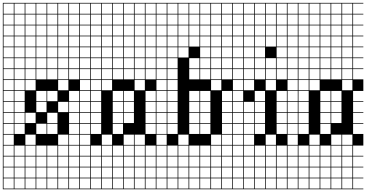

<svg xmlns="http://www.w3.org/2000/svg" viewBox="-20 -1025 2578 1352"><path d="M0 307.7V-1004.8H538.5V-1000H466.3V-927.9H538.5V-923.1H466.3V-851H538.5V-846.2H466.3V-774H538.5V-769.2H466.3V-697.1H538.5V-692.3H466.3V-620.2H538.5V-615.4H466.3V-543.3H538.5V-538.5H466.3V-466.3H538.5V-384.6H466.3V-312.5H538.5V-307.7H466.3V-235.6H538.5V-230.8H466.3V-158.7H538.5V-153.8H466.3V-81.7H538.5V-76.9H466.3V-4.8H538.5V0H466.3V72.1H538.5V76.9H466.3V149H538.5V153.8H466.3V226H538.5V230.8H466.3V302.9H538.5V307.7ZM389.4 -927.9H461.5V-1000H389.4ZM312.5 -927.9H384.6V-1000H312.5ZM235.6 -927.9H307.7V-1000H235.6ZM158.7 -927.9H230.8V-1000H158.7ZM81.7 -927.9H153.8V-1000H81.7ZM4.8 -927.9H76.9V-1000H4.8ZM389.4 -851H461.5V-923.1H389.4ZM312.5 -851H384.6V-923.1H312.5ZM235.6 -851H307.7V-923.1H235.6ZM158.7 -851H230.8V-923.1H158.7ZM81.7 -851H153.8V-923.1H81.7ZM4.8 -851H76.9V-923.1H4.8ZM158.7 -774H230.8V-846.2H158.7ZM4.8 -774H76.9V-846.2H4.8ZM389.4 -774H461.5V-846.2H389.4ZM312.5 -774H384.6V-846.2H312.5ZM81.7 -774H153.8V-846.2H81.7ZM235.6 -774H307.7V-846.2H235.6ZM4.8 -697.1H76.9V-769.2H4.8ZM389.4 -697.1H461.5V-769.2H389.4ZM312.5 -697.1H384.6V-769.2H312.5ZM81.7 -697.1H153.8V-769.2H81.7ZM235.6 -697.1H307.7V-769.2H235.6ZM158.7 -697.1H230.8V-769.2H158.7ZM4.8 -620.2H76.9V-692.3H4.8ZM389.4 -620.2H461.5V-692.3H389.4ZM312.5 -620.2H384.6V-692.3H312.5ZM81.7 -620.2H153.8V-692.3H81.7ZM235.6 -620.2H307.7V-692.3H235.6ZM158.7 -620.2H230.8V-692.3H158.7ZM389.4 -543.3H461.5V-615.4H389.4ZM312.5 -543.3H384.6V-615.4H312.5ZM81.7 -543.3H153.8V-615.4H81.7ZM235.6 -543.3H307.7V-615.4H235.6ZM4.8 -543.3H76.9V-615.4H4.8ZM158.7 -543.3H230.8V-615.4H158.7ZM4.8 -466.3H76.9V-538.5H4.8ZM389.4 -466.3H461.5V-538.5H389.4ZM312.5 -466.3H384.6V-538.5H312.5ZM81.7 -466.3H153.8V-538.5H81.7ZM235.6 -466.3H307.7V-538.5H235.6ZM158.7 -466.3H230.8V-538.5H158.7ZM230.8 -461.5H158.7V-389.4H230.8ZM4.8 -389.4H76.9V-461.5H4.8ZM389.4 -389.4H461.5V-461.5H389.4ZM81.7 -389.4H153.8V-461.5H81.7ZM81.7 -312.5H153.8V-384.6H81.7ZM235.6 -312.5H307.7V-384.6H235.6ZM312.5 -312.5H384.6V-384.6H312.5ZM4.8 -312.5H76.9V-384.6H4.8ZM389.4 -235.6H461.5V-307.7H389.4ZM81.7 -235.6H153.8V-307.7H81.7ZM235.6 -235.6H307.7V-307.7H235.6ZM4.8 -235.6H76.9V-307.7H4.8ZM312.5 -158.7H384.6V-230.8H312.5ZM4.8 -158.7H76.9V-230.8H4.8ZM81.7 -158.7H153.8V-230.8H81.7ZM158.7 -158.7H230.8V-230.8H158.7ZM235.6 -81.7H307.7V-153.8H235.6ZM312.5 -81.7H384.6V-153.8H312.5ZM81.7 -81.7H153.8V-153.8H81.7ZM4.8 -81.7H76.9V-153.8H4.8ZM4.8 -4.8H76.9V-76.9H4.8ZM389.4 -4.8H461.5V-76.9H389.4ZM158.7 -4.8H230.8V-76.9H158.7ZM4.8 72.1H76.9V0H4.8ZM312.5 72.1H384.6V0H312.5ZM235.6 72.1H307.7V0H235.6ZM389.4 72.1H461.5V0H389.4ZM81.7 72.1H153.8V0H81.7ZM158.7 72.1H230.8V0H158.7ZM312.5 149H384.6V76.9H312.5ZM158.7 149H230.8V76.9H158.7ZM235.6 149H307.7V76.9H235.6ZM4.8 149H76.9V76.9H4.8ZM389.4 149H461.5V76.9H389.4ZM81.7 149H153.8V76.9H81.7ZM312.5 226H384.6V153.8H312.5ZM158.7 226H230.8V153.8H158.7ZM235.6 226H307.7V153.8H235.6ZM4.8 226H76.9V153.8H4.8ZM389.4 226H461.5V153.8H389.4ZM81.7 226H153.8V153.8H81.7ZM312.5 302.9H384.6V230.8H312.5ZM158.7 302.9H230.8V230.8H158.7ZM389.4 302.9H461.5V230.8H389.4ZM235.6 302.9H307.7V230.8H235.6ZM81.7 302.9H153.8V230.8H81.7ZM4.8 302.9H76.9V230.8H4.8Z M538.5 307.7V-1004.8H1076.9V-1000H1004.8V-927.9H1076.9V-923.1H1004.8V-851H1076.9V-846.2H1004.8V-774H1076.9V-769.2H1004.8V-697.1H1076.9V-692.3H1004.8V-620.2H1076.9V-615.4H1004.8V-543.3H1076.9V-538.5H1004.8V-466.3H1076.9V-384.6H1004.8V-312.5H1076.9V-307.7H1004.8V-235.6H1076.9V-230.8H1004.8V-158.7H1076.9V-153.8H1004.8V-81.7H1076.9V0H1004.8V72.1H1076.9V76.9H1004.8V149H1076.9V153.8H1004.8V226H1076.9V230.8H1004.8V302.9H1076.9V307.7ZM927.9 -927.9H1000V-1000H927.9ZM851 -927.9H923.1V-1000H851ZM774 -927.9H846.2V-1000H774ZM697.1 -927.9H769.2V-1000H697.1ZM620.2 -927.9H692.3V-1000H620.2ZM543.3 -927.9H615.4V-1000H543.3ZM697.1 -851H769.2V-923.1H697.1ZM851 -851H923.1V-923.1H851ZM620.2 -851H692.3V-923.1H620.2ZM543.3 -851H615.4V-923.1H543.3ZM774 -851H846.2V-923.1H774ZM927.9 -851H1000V-923.1H927.9ZM851 -774H923.1V-846.2H851ZM620.2 -774H692.3V-846.2H620.2ZM543.3 -774H615.4V-846.2H543.3ZM927.9 -774H1000V-846.2H927.9ZM774 -774H846.2V-846.2H774ZM697.1 -774H769.2V-846.2H697.1ZM697.1 -697.1H769.2V-769.2H697.1ZM851 -697.1H923.1V-769.2H851ZM543.3 -697.1H615.4V-769.2H543.3ZM927.9 -697.1H1000V-769.2H927.9ZM620.2 -697.1H692.3V-769.2H620.2ZM774 -697.1H846.2V-769.2H774ZM851 -620.2H923.1V-692.3H851ZM774 -620.2H846.2V-692.3H774ZM927.9 -620.2H1000V-692.3H927.9ZM543.3 -620.2H615.4V-692.3H543.3ZM620.2 -620.2H692.3V-692.3H620.2ZM697.1 -620.2H769.2V-692.3H697.1ZM620.2 -543.3H692.3V-615.4H620.2ZM543.3 -543.3H615.4V-615.4H543.3ZM927.9 -543.3H1000V-615.4H927.9ZM774 -543.3H846.2V-615.4H774ZM851 -543.3H923.1V-615.4H851ZM697.1 -543.3H769.2V-615.4H697.1ZM774 -466.3H846.2V-538.5H774ZM620.2 -466.3H692.3V-538.5H620.2ZM927.9 -466.3H1000V-538.5H927.9ZM543.3 -466.3H615.4V-538.5H543.3ZM851 -466.3H923.1V-538.5H851ZM697.1 -466.3H769.2V-538.5H697.1ZM697.1 -389.4H769.2V-461.5H697.1ZM927.9 -389.4H1000V-461.5H927.9ZM620.2 -389.4H692.3V-461.5H620.2ZM543.3 -389.4H615.4V-461.5H543.3ZM620.2 -312.5H692.3V-384.6H620.2ZM543.3 -312.5H615.4V-384.6H543.3ZM851 -312.5H923.1V-384.6H851ZM774 -312.5H846.2V-384.6H774ZM543.3 -235.6H615.4V-307.7H543.3ZM774 -235.6H846.2V-307.7H774ZM851 -235.6H923.1V-307.7H851ZM620.2 -235.6H692.3V-307.7H620.2ZM774 -158.7H846.2V-230.8H774ZM543.3 -158.7H615.4V-230.8H543.3ZM620.2 -158.7H692.3V-230.8H620.2ZM851 -158.7H923.1V-230.8H851ZM774 -81.7H846.2V-153.8H774ZM620.2 -81.7H692.3V-153.8H620.2ZM543.3 -81.7H615.4V-153.8H543.3ZM615.4 -76.9H543.3V-4.8H615.4ZM851 -4.8H923.1V-76.9H851ZM697.1 -4.8H769.2V-76.9H697.1ZM927.9 -4.8H1000V-76.9H927.9ZM851 72.1H923.1V0H851ZM774 72.1H846.2V0H774ZM697.1 72.1H769.2V0H697.1ZM927.9 72.1H1000V0H927.9ZM543.3 72.1H615.4V0H543.3ZM620.2 72.1H692.3V0H620.2ZM851 149H923.1V76.9H851ZM543.3 149H615.4V76.9H543.3ZM697.1 149H769.2V76.9H697.1ZM927.9 149H1000V76.9H927.9ZM620.2 149H692.3V76.9H620.2ZM774 149H846.2V76.9H774ZM851 226H923.1V153.8H851ZM543.3 226H615.4V153.8H543.3ZM774 226H846.2V153.8H774ZM927.9 226H1000V153.8H927.9ZM697.1 226H769.2V153.8H697.1ZM620.2 226H692.3V153.8H620.2ZM851 302.9H923.1V230.8H851ZM774 302.9H846.2V230.8H774ZM543.3 302.9H615.4V230.8H543.3ZM927.9 302.9H1000V230.8H927.9ZM697.1 302.9H769.2V230.8H697.1ZM620.2 302.9H692.3V230.8H620.2Z M1076.9 307.7V-1004.8H1615.4V-1000H1543.3V-927.9H1615.4V-923.1H1543.3V-851H1615.4V-846.2H1543.3V-774H1615.4V-769.2H1543.3V-697.1H1615.4V-692.3H1543.3V-620.2H1615.4V-615.4H1543.3V-543.3H1615.4V-538.5H1543.3V-466.3H1615.4V-384.6H1543.3V-312.5H1615.4V-307.7H1543.3V-235.6H1615.4V-230.8H1543.3V-158.7H1615.4V-153.8H1543.3V-81.7H1615.4V-76.9H1543.3V-4.8H1615.4V0H1543.3V72.1H1615.4V76.9H1543.3V149H1615.4V153.8H1543.3V226H1615.4V230.8H1543.3V302.9H1615.4V307.7ZM1235.6 -927.9H1307.7V-1000H1235.6ZM1158.7 -927.9H1230.8V-1000H1158.7ZM1389.4 -927.9H1461.5V-1000H1389.4ZM1466.3 -927.9H1538.5V-1000H1466.3ZM1081.7 -927.9H1153.8V-1000H1081.7ZM1312.5 -927.9H1384.6V-1000H1312.5ZM1466.3 -851H1538.5V-923.1H1466.3ZM1389.4 -851H1461.5V-923.1H1389.4ZM1158.7 -851H1230.8V-923.1H1158.7ZM1235.6 -851H1307.7V-923.1H1235.6ZM1312.5 -851H1384.6V-923.1H1312.5ZM1081.7 -851H1153.8V-923.1H1081.7ZM1235.6 -774H1307.7V-846.2H1235.6ZM1081.7 -774H1153.8V-846.2H1081.7ZM1312.5 -774H1384.6V-846.2H1312.5ZM1158.7 -774H1230.8V-846.2H1158.7ZM1389.4 -774H1461.5V-846.2H1389.4ZM1466.3 -774H1538.5V-846.2H1466.3ZM1081.7 -697.1H1153.8V-769.2H1081.7ZM1312.5 -697.1H1384.6V-769.2H1312.5ZM1466.3 -697.1H1538.5V-769.2H1466.3ZM1389.4 -697.1H1461.5V-769.2H1389.4ZM1235.6 -697.1H1307.7V-769.2H1235.6ZM1158.7 -697.1H1230.8V-769.2H1158.7ZM1466.3 -620.2H1538.5V-692.3H1466.3ZM1081.7 -620.2H1153.8V-692.3H1081.7ZM1389.4 -620.2H1461.5V-692.3H1389.4ZM1235.6 -620.2H1307.7V-692.3H1235.6ZM1158.7 -620.2H1230.8V-692.3H1158.7ZM1081.7 -543.3H1153.8V-615.4H1081.7ZM1389.4 -543.3H1461.5V-615.4H1389.4ZM1312.5 -543.3H1384.6V-615.4H1312.5ZM1158.7 -543.3H1230.8V-615.4H1158.7ZM1466.3 -543.3H1538.5V-615.4H1466.3ZM1466.3 -466.3H1538.5V-538.5H1466.3ZM1158.7 -466.3H1230.8V-538.5H1158.7ZM1389.4 -466.3H1461.5V-538.5H1389.4ZM1312.5 -466.3H1384.6V-538.5H1312.5ZM1081.7 -466.3H1153.8V-538.5H1081.7ZM1081.7 -389.4H1153.8V-461.5H1081.7ZM1466.3 -389.4H1538.5V-461.5H1466.3ZM1158.7 -389.4H1230.8V-461.5H1158.7ZM1158.7 -312.5H1230.8V-384.6H1158.7ZM1081.7 -312.5H1153.8V-384.6H1081.7ZM1312.5 -312.5H1384.6V-384.6H1312.5ZM1389.4 -312.5H1461.5V-384.6H1389.4ZM1158.7 -235.6H1230.8V-307.7H1158.7ZM1081.7 -235.6H1153.8V-307.7H1081.7ZM1312.5 -235.6H1384.6V-307.7H1312.5ZM1389.4 -235.6H1461.5V-307.7H1389.4ZM1081.7 -158.7H1153.8V-230.8H1081.7ZM1158.7 -158.7H1230.8V-230.8H1158.7ZM1312.5 -158.7H1384.6V-230.8H1312.5ZM1389.4 -158.7H1461.5V-230.8H1389.4ZM1081.7 -81.7H1153.8V-153.8H1081.7ZM1312.5 -81.7H1384.6V-153.8H1312.5ZM1158.7 -81.7H1230.8V-153.8H1158.7ZM1389.4 -81.7H1461.5V-153.8H1389.4ZM1153.8 -76.9H1081.7V-4.8H1153.8ZM1235.6 -4.8H1307.7V-76.9H1235.6ZM1466.3 -4.8H1538.5V-76.9H1466.3ZM1389.4 72.1H1461.5V0H1389.4ZM1158.7 72.1H1230.8V0H1158.7ZM1312.5 72.1H1384.6V0H1312.5ZM1081.7 72.1H1153.8V0H1081.7ZM1466.3 72.1H1538.5V0H1466.3ZM1235.6 72.1H1307.7V0H1235.6ZM1389.4 149H1461.5V76.9H1389.4ZM1158.7 149H1230.8V76.9H1158.7ZM1312.5 149H1384.6V76.9H1312.5ZM1081.7 149H1153.8V76.9H1081.7ZM1466.3 149H1538.5V76.9H1466.3ZM1235.6 149H1307.7V76.9H1235.6ZM1389.4 226H1461.5V153.8H1389.4ZM1158.7 226H1230.8V153.8H1158.7ZM1312.5 226H1384.6V153.8H1312.5ZM1235.6 226H1307.7V153.8H1235.6ZM1081.7 226H1153.8V153.8H1081.7ZM1466.3 226H1538.5V153.8H1466.3ZM1466.3 302.9H1538.5V230.8H1466.3ZM1389.4 302.9H1461.5V230.8H1389.4ZM1081.7 302.9H1153.8V230.8H1081.7ZM1235.6 302.9H1307.7V230.8H1235.6ZM1158.7 302.9H1230.8V230.8H1158.7ZM1312.5 302.9H1384.6V230.8H1312.5Z M1615.4 307.7V-1004.8H2000V-1000H1927.9V-927.9H2000V-923.1H1927.9V-851H2000V-846.2H1927.9V-774H2000V-769.2H1927.9V-697.1H2000V-692.3H1927.9V-620.2H2000V-615.4H1927.9V-543.3H2000V-538.5H1927.9V-466.3H2000V-384.6H1927.9V-312.5H2000V-307.7H1927.9V-235.6H2000V-230.8H1927.9V-158.7H2000V-153.8H1927.9V-81.7H2000V0H1927.9V72.1H2000V76.9H1927.9V149H2000V153.8H1927.9V226H2000V230.8H1927.9V302.9H2000V307.7ZM1851 -927.9H1923.1V-1000H1851ZM1774 -927.9H1846.2V-1000H1774ZM1697.1 -927.9H1769.2V-1000H1697.1ZM1620.2 -927.9H1692.3V-1000H1620.2ZM1851 -851H1923.1V-923.1H1851ZM1774 -851H1846.2V-923.1H1774ZM1697.1 -851H1769.2V-923.1H1697.1ZM1620.2 -851H1692.3V-923.1H1620.2ZM1851 -774H1923.1V-846.2H1851ZM1774 -774H1846.2V-846.2H1774ZM1697.1 -774H1769.2V-846.2H1697.1ZM1620.2 -774H1692.3V-846.2H1620.2ZM1697.1 -697.1H1769.2V-769.2H1697.1ZM1620.2 -697.1H1692.3V-769.2H1620.2ZM1851 -697.1H1923.1V-769.2H1851ZM1774 -697.1H1846.2V-769.2H1774ZM1620.2 -620.2H1692.3V-692.3H1620.2ZM1697.1 -620.2H1769.2V-692.3H1697.1ZM1774 -620.2H1846.2V-692.3H1774ZM1851 -543.3H1923.1V-615.4H1851ZM1697.1 -543.3H1769.2V-615.4H1697.1ZM1620.2 -543.3H1692.3V-615.4H1620.2ZM1774 -543.3H1846.2V-615.4H1774ZM1620.2 -466.3H1692.3V-538.5H1620.2ZM1851 -466.3H1923.1V-538.5H1851ZM1697.1 -466.3H1769.2V-538.5H1697.1ZM1774 -466.3H1846.2V-538.5H1774ZM1620.2 -389.4H1692.3V-461.5H1620.2ZM1851 -389.4H1923.1V-461.5H1851ZM1697.1 -389.4H1769.2V-461.5H1697.1ZM1620.2 -312.5H1692.3V-384.6H1620.2ZM1774 -312.5H1846.2V-384.6H1774ZM1697.1 -235.6H1769.2V-307.7H1697.1ZM1620.2 -235.6H1692.3V-307.7H1620.2ZM1774 -235.6H1846.2V-307.7H1774ZM1697.1 -158.7H1769.2V-230.8H1697.1ZM1620.2 -158.7H1692.3V-230.8H1620.2ZM1774 -158.7H1846.2V-230.8H1774ZM1697.1 -81.7H1769.2V-153.8H1697.1ZM1620.2 -81.7H1692.3V-153.8H1620.2ZM1774 -81.7H1846.2V-153.8H1774ZM1769.2 -76.9H1697.1V-4.8H1769.2ZM1620.2 -4.8H1692.3V-76.9H1620.2ZM1851 -4.8H1923.1V-76.9H1851ZM1620.2 72.1H1692.3V0H1620.2ZM1851 72.1H1923.1V0H1851ZM1697.1 72.1H1769.2V0H1697.1ZM1774 72.1H1846.2V0H1774ZM1774 149H1846.2V76.9H1774ZM1620.2 149H1692.3V76.9H1620.2ZM1851 149H1923.1V76.9H1851ZM1697.1 149H1769.2V76.9H1697.1ZM1774 226H1846.2V153.8H1774ZM1851 226H1923.1V153.8H1851ZM1697.1 226H1769.2V153.8H1697.1ZM1620.2 226H1692.3V153.8H1620.2ZM1774 302.9H1846.2V230.8H1774ZM1851 302.9H1923.1V230.8H1851ZM1697.1 302.9H1769.2V230.8H1697.1ZM1620.2 302.9H1692.3V230.8H1620.2Z M2000 307.7V-1004.8H2538.5V-1000H2466.3V-927.9H2538.5V-923.1H2466.3V-851H2538.5V-846.2H2466.3V-774H2538.5V-769.2H2466.3V-697.1H2538.5V-692.3H2466.3V-620.2H2538.5V-615.4H2466.3V-543.3H2538.5V-538.5H2466.3V-466.3H2538.5V-384.6H2466.3V-312.5H2538.5V-307.7H2466.3V-235.6H2538.5V-230.8H2466.3V-158.7H2538.5V-153.8H2466.3V-81.7H2538.5V0H2466.3V72.1H2538.5V76.9H2466.3V149H2538.5V153.8H2466.3V226H2538.5V230.8H2466.3V302.9H2538.5V307.7ZM2389.4 -927.9H2461.5V-1000H2389.4ZM2312.5 -927.9H2384.6V-1000H2312.5ZM2235.6 -927.9H2307.7V-1000H2235.6ZM2158.7 -927.9H2230.8V-1000H2158.7ZM2081.7 -927.9H2153.8V-1000H2081.7ZM2004.8 -927.9H2076.9V-1000H2004.8ZM2158.7 -851H2230.8V-923.1H2158.7ZM2312.5 -851H2384.6V-923.1H2312.5ZM2081.7 -851H2153.8V-923.1H2081.7ZM2004.8 -851H2076.9V-923.1H2004.8ZM2235.6 -851H2307.7V-923.1H2235.6ZM2389.4 -851H2461.5V-923.1H2389.4ZM2312.5 -774H2384.6V-846.2H2312.5ZM2081.7 -774H2153.8V-846.2H2081.7ZM2004.8 -774H2076.9V-846.2H2004.8ZM2389.4 -774H2461.5V-846.2H2389.4ZM2235.6 -774H2307.7V-846.2H2235.6ZM2158.7 -774H2230.8V-846.2H2158.7ZM2158.7 -697.1H2230.8V-769.2H2158.7ZM2312.5 -697.1H2384.6V-769.2H2312.5ZM2004.8 -697.1H2076.9V-769.2H2004.8ZM2389.4 -697.1H2461.5V-769.2H2389.4ZM2081.7 -697.1H2153.8V-769.2H2081.7ZM2235.6 -697.1H2307.7V-769.2H2235.6ZM2312.5 -620.2H2384.6V-692.3H2312.5ZM2235.6 -620.2H2307.7V-692.3H2235.6ZM2389.4 -620.2H2461.5V-692.3H2389.4ZM2004.8 -620.2H2076.9V-692.3H2004.8ZM2081.7 -620.2H2153.8V-692.3H2081.7ZM2158.7 -620.2H2230.8V-692.3H2158.7ZM2081.7 -543.3H2153.8V-615.4H2081.7ZM2004.8 -543.3H2076.9V-615.4H2004.8ZM2389.4 -543.3H2461.5V-615.4H2389.4ZM2235.6 -543.3H2307.7V-615.4H2235.6ZM2312.5 -543.3H2384.6V-615.4H2312.5ZM2158.7 -543.3H2230.8V-615.4H2158.7ZM2235.6 -466.3H2307.7V-538.5H2235.6ZM2081.7 -466.3H2153.8V-538.5H2081.7ZM2389.4 -466.3H2461.5V-538.5H2389.4ZM2004.8 -466.3H2076.9V-538.5H2004.8ZM2312.5 -466.3H2384.6V-538.5H2312.5ZM2158.7 -466.3H2230.8V-538.5H2158.7ZM2158.7 -389.4H2230.8V-461.5H2158.7ZM2389.4 -389.4H2461.5V-461.5H2389.4ZM2081.7 -389.4H2153.8V-461.5H2081.7ZM2004.8 -389.4H2076.9V-461.5H2004.8ZM2081.7 -312.5H2153.8V-384.6H2081.7ZM2004.8 -312.5H2076.9V-384.6H2004.8ZM2312.5 -312.5H2384.6V-384.6H2312.5ZM2235.6 -312.5H2307.7V-384.6H2235.6ZM2004.8 -235.6H2076.9V-307.7H2004.8ZM2235.6 -235.6H2307.7V-307.7H2235.6ZM2312.5 -235.6H2384.6V-307.7H2312.5ZM2081.7 -235.6H2153.8V-307.7H2081.7ZM2235.6 -158.7H2307.7V-230.8H2235.6ZM2004.8 -158.7H2076.9V-230.8H2004.8ZM2081.7 -158.7H2153.8V-230.8H2081.7ZM2312.5 -158.7H2384.6V-230.8H2312.5ZM2235.6 -81.7H2307.7V-153.8H2235.6ZM2081.7 -81.7H2153.8V-153.8H2081.7ZM2004.8 -81.7H2076.9V-153.8H2004.8ZM2076.9 -76.9H2004.8V-4.8H2076.9ZM2312.5 -4.8H2384.6V-76.9H2312.5ZM2158.7 -4.8H2230.8V-76.9H2158.7ZM2389.4 -4.8H2461.5V-76.9H2389.4ZM2312.5 72.1H2384.6V0H2312.5ZM2235.6 72.1H2307.7V0H2235.6ZM2158.7 72.1H2230.8V0H2158.7ZM2389.4 72.1H2461.5V0H2389.4ZM2004.8 72.1H2076.9V0H2004.8ZM2081.7 72.1H2153.8V0H2081.7ZM2312.5 149H2384.6V76.9H2312.5ZM2004.8 149H2076.9V76.9H2004.8ZM2158.7 149H2230.8V76.9H2158.7ZM2389.4 149H2461.5V76.9H2389.4ZM2081.7 149H2153.8V76.9H2081.7ZM2235.6 149H2307.7V76.9H2235.6ZM2312.5 226H2384.6V153.8H2312.5ZM2004.8 226H2076.9V153.8H2004.8ZM2235.6 226H2307.7V153.8H2235.6ZM2389.4 226H2461.5V153.8H2389.4ZM2158.7 226H2230.8V153.8H2158.7ZM2081.7 226H2153.8V153.8H2081.7ZM2312.5 302.9H2384.6V230.8H2312.5ZM2235.6 302.9H2307.7V230.8H2235.6ZM2004.8 302.9H2076.9V230.8H2004.8ZM2389.4 302.9H2461.5V230.8H2389.4ZM2158.7 302.9H2230.8V230.8H2158.7ZM2081.7 302.9H2153.8V230.8H2081.7Z"/></svg>

Font: Jacquarda Bastarda 9 Charted
Style: Regular
Weight: 400
Designer: Sarah Cadigan-Fried
Version: Version 1.000; ttfautohint (v1.8.4.7-5d5b)